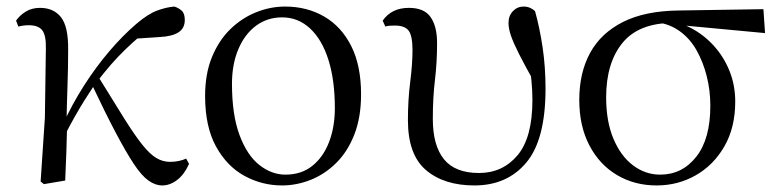

<svg xmlns="http://www.w3.org/2000/svg" viewBox="-20 -551 2376 586"><path d="M114 11 104 3 117 -192 120 -402Q121 -443 109 -458.5Q97 -474 68 -474Q60 -474 52 -473Q44 -472 36 -470L29 -488Q40 -504 58.5 -515.5Q77 -527 102 -527Q144 -527 166.5 -498Q189 -469 188 -398Q188 -346 186 -289.5Q184 -233 183 -178L185 -174Q184 -130 182.5 -86.5Q181 -43 179 0ZM173 -129 158 -155H165L172 -171Q200 -233 236.5 -290Q273 -347 314 -395Q355 -443 396 -478Q431 -508 459 -518.5Q487 -529 512 -531Q525 -527 534.5 -518.5Q544 -510 544 -490Q544 -465 525 -452.5Q506 -440 468 -438L378 -432L450 -475Q405 -441 362 -399.5Q319 -358 275 -300L269 -293Q251 -266 237 -243.5Q223 -221 208 -194.5Q193 -168 173 -129ZM475 15Q454 15 433 0Q412 -15 388.5 -50.5Q365 -86 333.5 -145.5Q302 -205 259 -296L280 -317Q328 -239 360 -188Q392 -137 415 -108.5Q438 -80 457.5 -68.5Q477 -57 499 -57Q514 -57 527 -60Q540 -63 548 -67L557 -51Q543 -19 521 -2Q499 15 475 15Z M841 15Q780 15 726.5 -14Q673 -43 639.5 -103.5Q606 -164 606 -258Q606 -326 627 -377Q648 -428 683 -462Q718 -496 761.5 -513.5Q805 -531 850 -531Q917 -531 969.5 -500.5Q1022 -470 1052 -410.5Q1082 -351 1082 -263Q1082 -193 1061.5 -140.5Q1041 -88 1006 -53.5Q971 -19 928 -2Q885 15 841 15ZM851 -18Q900 -18 933.5 -45Q967 -72 984.5 -118Q1002 -164 1002 -221Q1002 -306 982.5 -368Q963 -430 926.5 -464Q890 -498 841 -498Q796 -498 761.5 -472.5Q727 -447 707.5 -401Q688 -355 688 -295Q688 -201 711 -139Q734 -77 771.5 -47.5Q809 -18 851 -18Z M1428 15Q1335 15 1280 -32Q1225 -79 1225 -184Q1225 -246 1232 -301Q1239 -356 1239 -398Q1239 -441 1227.5 -457Q1216 -473 1185 -473Q1177 -473 1169.5 -472.5Q1162 -472 1156 -470L1148 -488Q1161 -507 1181 -517Q1201 -527 1228 -527Q1275 -527 1294.5 -498.5Q1314 -470 1314 -420Q1314 -361 1307.5 -307Q1301 -253 1301 -188Q1301 -107 1335 -65Q1369 -23 1442 -23Q1514 -23 1559.5 -77Q1605 -131 1605 -246Q1605 -275 1602 -305Q1599 -335 1594 -370L1610 -367L1614 -294Q1583 -349 1565 -384.5Q1547 -420 1539.5 -442Q1532 -464 1532 -481Q1532 -503 1545.5 -517Q1559 -531 1578 -531Q1589 -531 1598 -527Q1607 -523 1613 -517Q1627 -467 1636 -407Q1645 -347 1645 -280Q1645 -125 1586.5 -55Q1528 15 1428 15Z M1984 15Q1917 15 1863.5 -16.5Q1810 -48 1779 -107Q1748 -166 1748 -246Q1748 -329 1781 -389.5Q1814 -450 1881.5 -484Q1949 -518 2053 -519L2310 -523L2315 -450L2048 -475L2031 -481Q1928 -480 1879 -419Q1830 -358 1830 -254Q1830 -180 1852.5 -127Q1875 -74 1912.5 -46Q1950 -18 1995 -18Q2062 -18 2105 -72.5Q2148 -127 2148 -228Q2148 -275 2137 -318.5Q2126 -362 2106 -397.5Q2086 -433 2055 -455.5Q2024 -478 1984 -483L1997 -492Q2045 -488 2086 -467Q2127 -446 2158 -412Q2189 -378 2206.5 -334.5Q2224 -291 2224 -241Q2224 -162 2191 -104.5Q2158 -47 2103.5 -16Q2049 15 1984 15Z"/></svg>

Font: Noto Serif SC
Style: Regular
Weight: 400
Designer: Ryoko NISHIZUKA 西塚涼子 (kana & ideographs); Frank Grießhammer (Latin, Greek & Cyrillic); Wenlong ZHANG 张文龙 (bopomofo); San
Foundry: Adobe
Version: Version 2.002-H1;hotconv 1.1.0;makeotfexe 2.6.0